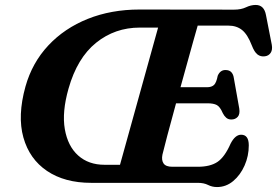

<svg xmlns="http://www.w3.org/2000/svg" viewBox="-20 -739 1120 776"><path d="M779.5 0H348.5Q241.5 0 170.2 -48Q99 -96 74.5 -183.5Q50 -271 83 -389.5Q110 -485.5 175.2 -555.2Q240.5 -625 335 -662.8Q429.5 -700.5 543.5 -700.5L926 -700Q954.5 -700 974.2 -709.5Q994 -719 1013.5 -719Q1047.5 -719 1055 -678L1078.5 -558Q1082 -537.5 1074 -525.5Q1066 -513.5 1051 -511.5Q1033.5 -509 1020.8 -518.8Q1008 -528.5 997.5 -556Q980.5 -600 958.2 -617.8Q936 -635.5 903 -635.5H779Q772 -611.5 761 -572.2Q750 -533 736.8 -485Q723.5 -437 709.5 -386.5H817Q835 -386.5 844.8 -395.5Q854.5 -404.5 860 -433Q870 -456 891 -456Q907 -456 915 -447.2Q923 -438.5 925 -424L947 -300.5Q950.5 -277.5 940.8 -266.8Q931 -256 915 -256Q902.5 -256 894.2 -263.2Q886 -270.5 880.5 -281.5Q869.5 -307.5 856.2 -314.5Q843 -321.5 818.5 -321.5H691.5Q671.5 -248.5 656 -190.2Q640.5 -132 636.5 -114Q632 -91.5 641.2 -78.2Q650.5 -65 676.5 -65H779.5Q829.5 -65 858.8 -84.5Q888 -104 912 -158.5Q930.5 -194.5 954.5 -194.5Q985.5 -194.5 985.5 -151.5Q985.5 -108.5 968.5 -70Q951.5 -31.5 922.5 -7.2Q893.5 17 857 17Q837.5 17 820.8 8.5Q804 0 779.5 0ZM257 -381Q230 -286 242 -217Q254 -148 296 -110.5Q338 -73 402.5 -73H465L619 -627.5H545Q444.5 -627.5 368.2 -566Q292 -504.5 257 -381Z"/></svg>

Font: Fraunces 9pt SuperSoft SemiBold
Style: Italic
Weight: 600
Italic angle: -16°
Version: Version 1.000;[0bf87f6ff]